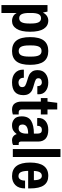

<svg xmlns="http://www.w3.org/2000/svg" viewBox="888 -1593 864 2680"><g transform="rotate(90 1320.0 -253.0)"><path d="M423 -241Q423 -115 382 -52Q341 11 274 11Q237 11 207.5 -5Q178 -21 165 -50H161V159H51V-484H142L154 -424H158Q176 -459 204.5 -477Q233 -495 267 -495Q341 -495 382 -432Q423 -369 423 -241ZM161 -259V-226Q161 -158 178 -123.5Q195 -89 234 -89Q273 -89 290.5 -123Q308 -157 308 -225V-259Q308 -327 290.5 -360.5Q273 -394 234 -394Q195 -394 178 -360Q161 -326 161 -259Z M885 -241Q885 -112 837 -50.5Q789 11 692 11Q594 11 546 -50.5Q498 -112 498 -241Q498 -371 546 -433Q594 -495 692 -495Q790 -495 837.5 -433Q885 -371 885 -241ZM614 -259V-225Q614 -152 632 -117Q650 -82 692 -82Q734 -82 752 -117Q770 -152 770 -225V-259Q770 -331 752 -366Q734 -401 692 -401Q650 -401 632 -366Q614 -331 614 -259Z M1296 -363 1295 -342H1183V-344Q1182 -374 1168 -389.5Q1154 -405 1129 -405Q1103 -405 1087.5 -392Q1072 -379 1072 -357Q1072 -331 1093 -319.5Q1114 -308 1159 -296Q1205 -284 1235 -271Q1265 -258 1286.5 -228Q1308 -198 1308 -146Q1308 11 1128 11Q1046 11 999 -31Q952 -73 952 -142L953 -154H1066V-147Q1067 -112 1086 -95.5Q1105 -79 1132 -79Q1158 -79 1177 -91.5Q1196 -104 1196 -131Q1196 -161 1173.5 -174Q1151 -187 1103 -201Q1058 -213 1029 -226.5Q1000 -240 979.5 -268.5Q959 -297 959 -347Q959 -418 1007.5 -456.5Q1056 -495 1132 -495Q1204 -495 1250 -459.5Q1296 -424 1296 -363Z M1578 -391H1508V-122Q1508 -103 1518 -92.5Q1528 -82 1547 -82H1578V0Q1566 4 1546.5 7.5Q1527 11 1512 11Q1451 11 1424.5 -26Q1398 -63 1398 -119V-391H1349V-484H1398L1415 -620H1508V-484H1578Z M1956 -353V-114Q1956 -98 1963.5 -90Q1971 -82 1982 -82H2004V-4Q1978 11 1938 11Q1906 11 1883.5 -6.5Q1861 -24 1853 -52H1849Q1826 -20 1798.5 -4.5Q1771 11 1726 11Q1680 11 1642 -19.5Q1604 -50 1604 -125Q1604 -218 1667 -256Q1730 -294 1845 -294V-344Q1845 -373 1834 -389Q1823 -405 1794 -405Q1764 -405 1750.5 -389.5Q1737 -374 1737 -354V-340H1628Q1627 -345 1627 -361Q1627 -421 1672 -458Q1717 -495 1792 -495Q1874 -495 1915 -458Q1956 -421 1956 -353ZM1718 -135Q1718 -81 1772 -81Q1809 -81 1827 -110.5Q1845 -140 1845 -186V-214Q1718 -214 1718 -135Z M2061 -665H2171V0H2061Z M2610 -241V-214H2365Q2366 -146 2382.5 -112.5Q2399 -79 2439 -79Q2468 -79 2484.5 -103.5Q2501 -128 2501 -171H2610Q2610 -81 2563 -35Q2516 11 2439 11Q2249 11 2249 -241Q2249 -495 2435 -495Q2523 -495 2566.5 -433Q2610 -371 2610 -241ZM2366 -294H2495Q2495 -348 2480 -376.5Q2465 -405 2435 -405Q2401 -405 2384.5 -377Q2368 -349 2366 -294Z"/></g></svg>

Font: Pragati Narrow
Style: Bold
Weight: 700
Designer: Hector Gatti, Marcela Romero, Pablo Cosgaya and Nicolas Silva
Foundry: Omnibus-Type
Version: Version 1.010; ttfautohint (v1.3)